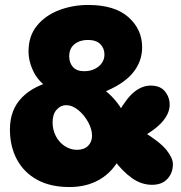

<svg xmlns="http://www.w3.org/2000/svg" viewBox="-20 -742 731 774"><path d="M260 12Q183 12 129.5 -17.5Q76 -47 48 -99.5Q20 -152 20 -220Q20 -300 69 -349.5Q118 -399 206 -418L200 -370Q140 -405 117.5 -448.5Q95 -492 95 -535Q95 -597 129 -638.5Q163 -680 218 -701Q273 -722 336 -722Q442 -722 497.5 -673Q553 -624 553 -551Q553 -493 514 -446.5Q475 -400 389 -367L393 -385Q420 -366 442.5 -340Q465 -314 479 -286H456Q491 -348 522.5 -372.5Q554 -397 587 -397Q626 -397 645 -373.5Q664 -350 664 -320Q664 -286 636 -253Q608 -220 552 -189L553 -214Q625 -170 651 -137.5Q677 -105 677 -80Q677 -45 655 -21Q633 3 593 3Q550 3 512 -24Q474 -51 438 -99L464 -107Q434 -49 382 -18.5Q330 12 260 12ZM290 -138Q319 -138 335 -154Q351 -170 351 -195Q351 -221 335.5 -249.5Q320 -278 296 -298Q272 -318 246 -318Q225 -318 208.5 -300Q192 -282 192 -249Q192 -218 205.5 -192.5Q219 -167 242 -152.5Q265 -138 290 -138ZM319 -455Q354 -455 377.5 -474Q401 -493 401 -523Q401 -547 384.5 -564Q368 -581 334 -581Q302 -581 280.5 -564Q259 -547 259 -515Q259 -489 274 -472Q289 -455 319 -455Z"/></svg>

Font: DynaPuff SemiBold
Style: Regular
Weight: 600
Designer: Toshi Omagari, Jennifer Daniel
Foundry: Google Fonts
Version: Version 2.000